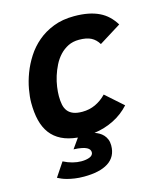

<svg xmlns="http://www.w3.org/2000/svg" viewBox="-109 -606 732 877"><g transform="rotate(-15 257.0 -167.0)"><path d="M335.9 86.9Q335.9 114.3 325.2 134.3Q314.5 154.3 294.2 167.2Q273.9 180.2 245.1 186.5Q216.3 192.9 180.2 192.9Q154.8 192.9 135.5 189.9Q116.2 187 101.6 183.1Q86.9 179.2 76.4 174.6Q65.9 169.9 58.1 166L102.1 100.1Q124 111.3 145.3 116.7Q166.5 122.1 186 122.1Q197.8 122.1 207.8 120.4Q217.8 118.7 225.6 115.5Q233.4 112.3 237.8 106.9Q242.2 101.6 242.2 94.2Q242.2 87.9 238.5 82Q234.9 76.2 226.1 71.5Q217.3 66.9 202.4 64Q187.5 61 165 60.1L198.2 13.2Q153.3 8.8 122.1 -6.8Q90.8 -22.5 71 -48.8Q51.3 -75.2 42.2 -111.8Q33.2 -148.4 33.2 -194.8Q33.2 -223.1 39.6 -258.8Q45.9 -294.4 59.8 -331.3Q73.7 -368.2 96.2 -403.3Q118.7 -438.5 150.9 -465.8Q183.1 -493.2 226.1 -510Q269 -526.9 324.2 -526.9Q360.8 -526.9 389.9 -521.2Q418.9 -515.6 442.1 -504.4Q465.3 -493.2 482.9 -476.3Q500.5 -459.5 514.2 -437L410.2 -372.1Q396.5 -395 375.2 -406Q354 -417 317.9 -417Q289.1 -417 266.6 -405.8Q244.1 -394.5 226.8 -376Q209.5 -357.4 197.5 -333.5Q185.5 -309.6 177.7 -284.7Q169.9 -259.8 166.5 -235.4Q163.1 -210.9 163.1 -191.9Q163.1 -169.4 166.7 -151.4Q170.4 -133.3 180.2 -120.8Q189.9 -108.4 206.5 -101.8Q223.1 -95.2 249 -95.2Q282.2 -95.2 310.8 -108.4Q339.4 -121.6 362.8 -146L444.8 -73.2Q412.6 -37.6 369.6 -16.1Q326.7 5.4 276.9 12.2Q287.6 15.6 298.3 21.7Q309.1 27.8 317.4 36.9Q325.7 45.9 330.8 58.3Q335.9 70.8 335.9 86.9Z"/></g></svg>

Font: Lorenzo Sans
Style: Bold Italic
Weight: 700
Italic angle: -12°
Foundry: Intel Corporation
Version: Version 1.00; ttfautohint (v1.5)